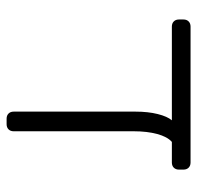

<svg xmlns="http://www.w3.org/2000/svg" viewBox="-28 -584 611 596"><g transform="rotate(90 278.0 -285.5)"><path d="M484 -571Q494 -571 500 -565Q506 -559 506 -549V-535Q506 -525 500 -519Q494 -513 484 -513H420Q404 -499 395.5 -467.5Q387 -436 387 -395V-22Q387 -12 381 -6Q375 0 365 0H348Q338 0 332 -6Q326 -12 326 -22V-400Q326 -439 333.5 -469Q341 -499 353 -513H62Q52 -513 46 -519Q40 -525 40 -535V-549Q40 -559 46 -565Q52 -571 62 -571Z"/></g></svg>

Font: Rubik AZ
Style: Regular
Weight: 300
Designer: Hubert and Fischer
Foundry: Hubert & Fischer
Version: Version 2.000